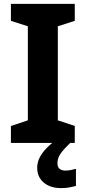

<svg xmlns="http://www.w3.org/2000/svg" viewBox="-20 -734 441 986"><path d="M364 0H36V-87L123 -116V-599L36 -627V-714H364V-627L277 -599V-116L364 -87ZM275 104Q275 124 286 133Q297 142 315 142Q330 142 345 139Q360 136 370 133V221Q354 225 336 228.5Q318 232 294 232Q238 232 204.5 203.5Q171 175 171 127Q171 101 183 76.5Q195 52 218.5 27.5Q242 3 276 -21L341 0Q307 32 291 55Q275 78 275 104Z"/></svg>

Font: Noto Sans Lao
Style: Bold
Weight: 700
Designer: Monotype Design Team
Foundry: Monotype Imaging Inc.
Version: Version 2.003